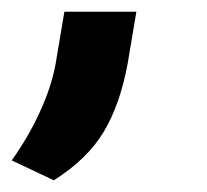

<svg xmlns="http://www.w3.org/2000/svg" viewBox="-52 -147 353 328"><path d="M40 161 -32 127Q-4 88 16 44.5Q36 1 43 -38L58 -127H181L166 -38Q153 32 125 78.5Q97 125 40 161Z"/></svg>

Font: Gantari
Style: Bold Italic
Weight: 700
Italic angle: -10°
Designer: Anugrah Pasau
Foundry: Lafontype
Version: Version 1.000; ttfautohint (v1.8.4.7-5d5b)